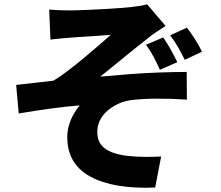

<svg xmlns="http://www.w3.org/2000/svg" viewBox="-20 -816 1040 902"><path d="M211 -771Q235 -769 259.5 -768Q284 -767 310 -767Q323 -767 350 -768Q377 -769 411 -770.5Q445 -772 481 -774Q517 -776 547.5 -778.5Q578 -781 597 -783Q623 -786 641.5 -789Q660 -792 671 -796L758 -694Q740 -683 714 -665.5Q688 -648 672 -634Q650 -617 627.5 -599Q605 -581 581.5 -562Q558 -543 535.5 -524.5Q513 -506 491.5 -488.5Q470 -471 451 -456Q515 -462 587 -467.5Q659 -473 729 -475.5Q799 -478 857 -478L858 -348Q786 -353 715.5 -352.5Q645 -352 599 -346Q565 -342 536 -328.5Q507 -315 484.5 -295.5Q462 -276 449.5 -250.5Q437 -225 437 -196Q437 -159 455 -136Q473 -113 506 -100.5Q539 -88 584 -83Q624 -79 667 -79Q710 -79 737 -81L709 65Q514 73 405 14Q296 -45 296 -172Q296 -200 304 -227.5Q312 -255 325.5 -279Q339 -303 355 -321Q291 -316 215.5 -305.5Q140 -295 68 -283L56 -417Q96 -421 144 -427Q192 -433 231 -437Q263 -456 300 -484.5Q337 -513 374 -543.5Q411 -574 443.5 -602.5Q476 -631 500 -652Q487 -651 468 -650Q449 -649 427 -647Q405 -645 383 -644Q361 -643 342 -641.5Q323 -640 310 -639Q292 -638 267.5 -635.5Q243 -633 217 -630ZM747 -640Q766 -612 782.5 -582.5Q799 -553 813 -524L731 -488Q716 -522 702 -548.5Q688 -575 666 -606ZM858 -686Q877 -662 896.5 -631Q916 -600 929 -573L848 -535Q832 -567 815.5 -596Q799 -625 779 -650Z"/></svg>

Font: Noto Sans KR ExtraBold
Style: Regular
Weight: 800
Designer: Ryoko NISHIZUKA  (kana, bopomofo & ideographs); Paul D. Hunt (Latin, Greek & Cyrillic); Sandoll Communications , Soo-you
Foundry: Adobe
Version: Version 2.004-H2;hotconv 1.0.118;makeotfexe 2.5.65603